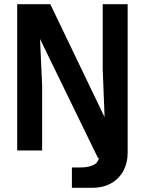

<svg xmlns="http://www.w3.org/2000/svg" viewBox="-20 -718 690 916"><path d="M448 37 171 -532 181 -310V0H62V-698H220L479 -159L470 -388V-698H589V0ZM323 178V81H363Q407 81 431.5 66Q456 51 456 6V-68H589V12Q589 59 569 96.5Q549 134 511 156Q473 178 418 178Z"/></svg>

Font: Azeret Mono Thin Medium
Style: Regular
Weight: 500
Version: Version 1.002